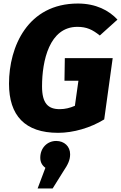

<svg xmlns="http://www.w3.org/2000/svg" viewBox="-20 -733 685 1087"><path d="M421 -713C137 -713 31 -469 31 -259C31 -79 121 19 309 19C395 19 492 -9 570 -57L618 -404H347L345 -276H424L404 -134C376 -122 349 -115 318 -115C252 -115 218 -148 218 -244C218 -388 259 -581 418 -581C471 -581 504 -565 545 -532L645 -622C597 -674 523 -713 421 -713ZM298 65C249 65 208 103 208 160C208 186 219 204 237 217L193 334H278L338 238C365 198 377 173 377 140C377 96 344 65 298 65Z"/></svg>

Font: Fira Sans ExtraBold
Style: Italic
Weight: 800
Italic angle: -8°
Designer: bBox Type GmbH & Carrois Corporate GbR & Edenspiekermann AG
Foundry: bBox Type GmbH & Carrois Corporate GbR & Edenspiekermann AG
Version: Version 4.301;PS 004.301;hotconv 1.0.88;makeotf.lib2.5.64775